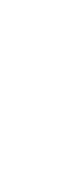

<svg xmlns="http://www.w3.org/2000/svg" viewBox="-36 -110 56 130"><path d="M-16 -90 0 0Z"/></svg>

Font: Amiri
Style: Bold Italic
Weight: 700
Italic angle: 10°
Designer: Khaled Hosny
Version: Version 0.113